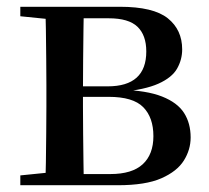

<svg xmlns="http://www.w3.org/2000/svg" viewBox="-20 -547 617 567"><path d="M40 0V-29L149 -40L171 -33H306Q370 -33 401.5 -62Q433 -91 433 -145Q433 -200 403 -230.5Q373 -261 301 -261H171V-292H298Q412 -292 412 -395Q412 -443 386 -468Q360 -493 301 -493H171L149 -488L40 -499V-527H334Q433 -527 475.5 -493Q518 -459 518 -401Q518 -371 503 -344.5Q488 -318 448 -300Q408 -282 334 -275L336 -282Q413 -280 458.5 -262Q504 -244 523.5 -213.5Q543 -183 543 -141Q543 -105 523 -73Q503 -41 456.5 -20.5Q410 0 328 0ZM113 0Q115 -25 115.5 -66.5Q116 -108 116.5 -153Q117 -198 117 -232V-296Q117 -330 116.5 -374.5Q116 -419 115.5 -461Q115 -503 113 -527H228Q227 -503 226.5 -460.5Q226 -418 225.5 -370Q225 -322 225 -279V-232Q225 -198 225.5 -153Q226 -108 226.5 -66.5Q227 -25 228 0Z"/></svg>

Font: Noto Serif TC SemiBold
Style: Regular
Weight: 600
Version: Version 2.002-H1;hotconv 1.1.0;makeotfexe 2.6.0